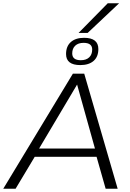

<svg xmlns="http://www.w3.org/2000/svg" viewBox="-51 -1163 802 1183"><path d="M-31 0 398 -709H468L674 0H600L544 -197H163L45 0ZM190 -248H534L424 -642ZM444 -762Q356 -762 356 -830Q356 -878 385.5 -904Q415 -930 467 -930Q555 -930 555 -861Q555 -813 525.5 -787.5Q496 -762 444 -762ZM447 -792Q480 -792 498.5 -809.5Q517 -827 517 -858Q517 -899 464 -899Q431 -899 412.5 -881.5Q394 -864 394 -834Q394 -792 447 -792ZM433 -960 613 -1143H683L489 -960Z"/></svg>

Font: Georama Expanded Light
Style: Italic
Weight: 300
Width: 7
Italic angle: -9°
Designer: Jean-Baptiste Levee
Foundry: Production Type
Version: Version 1.000